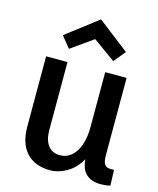

<svg xmlns="http://www.w3.org/2000/svg" viewBox="-124 -922 844 1023"><g transform="rotate(15 298.0 -410.5)"><path d="M416 -116H428Q399 -51 349.5 -19.5Q300 12 250 12Q166 12 119.5 -38Q73 -88 73 -182V-569H191V-194Q191 -140 214 -109.5Q237 -79 280 -79Q315 -79 341.5 -101Q368 -123 383.5 -164.5Q399 -206 399 -266V-569H517V-141Q517 -108 526.5 -93Q536 -78 562 -78Q566 -78 570.5 -78Q575 -78 579 -79L582 8Q569 11 555 12.5Q541 14 529 14Q475 14 445.5 -16.5Q416 -47 416 -116ZM478 -701 425 -637 294 -731H310L180 -639L130 -701L305 -835Z"/></g></svg>

Font: Yaldevi SemiBold
Style: Regular
Weight: 600
Designer: Sol Matas, Rajitha Manaperi, Kosala Senevirathne
Foundry: Mooniak
Version: Version 1.100